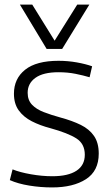

<svg xmlns="http://www.w3.org/2000/svg" viewBox="-20 -810 483 840"><path d="M23 -22 35 -69Q67 -56 115.5 -47.5Q164 -39 209 -39Q278 -39 314.5 -63Q351 -87 351 -133Q351 -181 314 -204.5Q277 -228 201 -249Q155 -261 119 -279.5Q83 -298 62 -327Q41 -356 41 -400Q41 -466 90 -505Q139 -544 236 -544Q277 -544 316 -537Q355 -530 383 -520L372 -472Q345 -480 310.5 -487Q276 -494 236 -494Q169 -494 135 -469.5Q101 -445 101 -404Q101 -372 120 -352Q139 -332 171.5 -319.5Q204 -307 244 -296Q296 -282 333.5 -263.5Q371 -245 391.5 -215Q412 -185 412 -138Q412 -62 356 -26Q300 10 208 10Q158 10 108.5 2Q59 -6 23 -22ZM371 -790 252 -596H184L67 -790H121L219 -632L318 -790Z"/></svg>

Font: Georama Light
Style: Regular
Weight: 300
Designer: Jean-Baptiste Levee
Foundry: Production Type
Version: Version 1.000